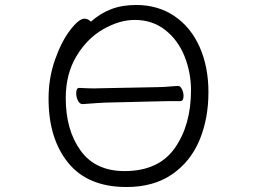

<svg xmlns="http://www.w3.org/2000/svg" viewBox="-20 -733 1040 771"><path d="M527 -713Q615 -713 681 -668Q747 -623 782 -543.5Q817 -464 817 -363Q817 -256 781 -170Q745 -84 671 -33Q597 18 488 18Q333 18 254 -79Q175 -176 175 -337Q175 -420 201 -493.5Q227 -567 262 -612.5Q297 -658 319 -658Q333 -658 345 -646Q382 -679 426 -696Q470 -713 527 -713ZM480 -46Q617 -46 682 -138.5Q747 -231 747 -371Q747 -442 721 -507Q695 -572 643.5 -612.5Q592 -653 521 -653Q460 -653 395 -616Q330 -579 287 -507.5Q244 -436 244 -339Q244 -211 303.5 -128.5Q363 -46 480 -46ZM298 -380H299Q335 -378 358 -378L403 -379L611 -383Q627 -383 641.5 -384Q656 -385 666 -386Q686 -388 694 -388H695Q704 -388 710.5 -375Q717 -362 717 -348Q717 -327 704 -327Q639 -327 612 -326L404 -321Q379 -320 312 -315H311Q300 -315 293 -329Q286 -343 286 -359Q286 -380 298 -380Z"/></svg>

Font: Iansui 0.93
Style: Regular
Weight: 400
Designer: But Ko / Fontworks Inc.
Foundry: zi-hi.com / Fontworks Inc.
Version: Version 0.931